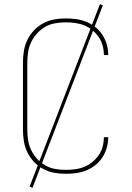

<svg xmlns="http://www.w3.org/2000/svg" viewBox="-20 -832 640 928"><path d="M297 8Q269 8 241.5 3Q214 -2 189 -15.5Q164 -29 144.5 -49.5Q125 -70 112.5 -95.5Q100 -121 95.5 -149Q91 -177 91 -205V-530Q91 -558 95.5 -586Q100 -614 112.5 -639.5Q125 -665 144.5 -685.5Q164 -706 189 -719.5Q214 -733 241.5 -738Q269 -743 297 -743Q323 -743 348.5 -739.5Q374 -736 397.5 -726.5Q421 -717 441 -701Q461 -685 475 -663.5Q489 -642 496 -617.5Q503 -593 503 -567Q503 -567 503 -567Q503 -567 503 -566H482Q482 -567 482 -567Q482 -567 482 -567Q482 -590 476 -612Q470 -634 457 -653Q444 -672 426 -686.5Q408 -701 387 -709.5Q366 -718 343 -721Q320 -724 297 -724Q272 -724 246.5 -719.5Q221 -715 199 -702.5Q177 -690 159.5 -671Q142 -652 131 -629Q120 -606 116 -581Q112 -556 112 -530V-205Q112 -179 116 -154Q120 -129 131 -106Q142 -83 159.5 -64Q177 -45 199 -32.5Q221 -20 246.5 -15.5Q272 -11 297 -11Q320 -11 343 -14Q366 -17 387 -25.5Q408 -34 426 -48.5Q444 -63 457 -82Q470 -101 476 -123Q482 -145 482 -168Q482 -168 482 -168Q482 -168 482 -169H503Q503 -168 503 -168Q503 -168 503 -168Q503 -142 496 -117.5Q489 -93 475 -71.5Q461 -50 441 -34Q421 -18 397.5 -8.5Q374 1 348.5 4.5Q323 8 297 8ZM137 76 123 70 463 -812 477 -806Z"/></svg>

Font: Iosevka SS04 Thin Extended
Style: Regular
Weight: 100
Width: 7
Monospace: yes
Designer: Belleve Invis
Foundry: Belleve Invis
Version: Version 19.0.0; ttfautohint (v1.8.4)